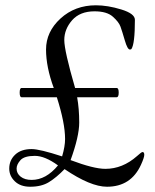

<svg xmlns="http://www.w3.org/2000/svg" viewBox="-20 -689 590 729"><path d="M272.9 -319.8Q280.8 -275.9 280.8 -223.6Q280.8 -171.4 248 -81.1Q335.9 -47.9 379.9 -47.9Q445.3 -47.9 500 -96.2Q517.1 -111.8 521 -111.8Q527.8 -111.8 527.8 -101.3Q527.8 -90.8 515.1 -63Q477.1 20 386.2 20Q323.7 20 225.1 -46.9Q194.3 -15.1 166 2.4Q137.7 20 94.7 20Q57.6 20 36.4 -0.5Q15.1 -21 15.1 -48.8Q15.1 -80.6 37.6 -101.8Q60.1 -123 100.1 -123Q130.9 -123 215.8 -95.2Q227.1 -133.3 227.1 -161.1Q227.1 -221.7 195.8 -319.8H62Q54.7 -319.8 54.7 -337.4Q54.7 -355 62 -355H184.1Q154.8 -434.6 154.8 -501Q154.8 -568.4 209.7 -618.7Q264.6 -668.9 344.2 -668.9Q388.7 -668.9 440.4 -653.1Q492.2 -637.2 492.2 -613.8Q492.2 -522.5 479 -502.9Q477.5 -501 473.1 -501Q463.9 -501 453.9 -535.6Q443.8 -570.3 437.5 -587.9Q431.2 -605.5 408.4 -625.7Q385.7 -646 338.9 -646Q283.7 -646 253.9 -612.3Q224.1 -578.1 224.1 -537.1Q224.1 -496.1 265.1 -355H422.9Q430.7 -355 430.7 -337.4Q430.7 -319.8 422.9 -319.8ZM200.2 -61Q150.4 -97.2 112.3 -97.2Q72.3 -97.2 57.6 -80.8Q43 -64.5 43 -48.8Q43 -30.3 58.6 -18.1Q74.2 -5.9 100.1 -5.9Q154.8 -5.9 200.2 -61Z"/></svg>

Font: Junicode
Style: Regular
Weight: 400
Designer: Peter S. Baker
Foundry: Briery Creek Software
Version: Version 0.7.2